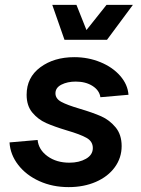

<svg xmlns="http://www.w3.org/2000/svg" viewBox="-20 -750 579 786"><path d="M19 -167 134 -177Q138 -137 174.5 -110.5Q211 -84 264 -84Q304 -84 332 -100Q360 -116 360 -144Q360 -171 334.5 -185.5Q309 -200 254 -216Q201 -232 168.5 -246.5Q136 -261 112.5 -289Q89 -317 89 -362Q89 -433 145 -474.5Q201 -516 284 -516Q341 -516 391 -495.5Q441 -475 472 -439.5Q503 -404 506 -362L391 -352Q387 -380 359 -398Q331 -416 290 -416Q256 -416 231.5 -403.5Q207 -391 207 -368Q207 -346 231 -333Q255 -320 306 -305Q360 -289 394 -274Q428 -259 453 -229Q478 -199 478 -152Q478 -104 450 -65.5Q422 -27 372.5 -5.5Q323 16 261 16Q195 16 141 -8.5Q87 -33 54.5 -75Q22 -117 19 -167ZM334 -627 416 -730H524L418 -587H244L194 -730H293Z"/></svg>

Font: MedMera Sans Semibold
Style: Italic
Weight: 600
Italic angle: -11°
Designer: Kasper Nordkvist
Foundry: UNCUT.wtf
Version: Version 1.300